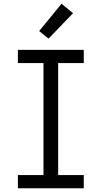

<svg xmlns="http://www.w3.org/2000/svg" viewBox="-20 -1000 540 1020"><path d="M75 0V-70H211V-665H75V-735H425V-665H289V-70H425V0ZM238 -795 188 -835 307 -980 368 -930Z"/></svg>

Font: Iosevka Term SS14
Style: Regular
Weight: 400
Monospace: yes
Designer: Belleve Invis
Foundry: Belleve Invis
Version: Version 24.1.1; ttfautohint (v1.8.4)